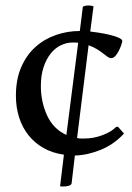

<svg xmlns="http://www.w3.org/2000/svg" viewBox="-20 -614 482 700"><path d="M282 -589Q287 -594 304 -594Q312 -594 321 -591L309 -499Q319 -498 339 -495Q359 -492 378 -487.5Q397 -483 411.5 -477Q426 -471 426 -464Q426 -462 423 -452.5Q420 -443 414.5 -431.5Q409 -420 401.5 -411Q394 -402 385 -402Q379 -402 372 -407Q365 -412 355.5 -419.5Q346 -427 333 -435Q320 -443 303 -449L261 -111Q268 -109 274 -109Q280 -109 288 -109Q321 -109 353 -121Q385 -133 402 -150Q404 -152 407 -152Q410 -152 412 -150L432 -127Q395 -87 346.5 -67.5Q298 -48 253 -47L241 55Q239 61 230 63.5Q221 66 210 66Q201 66 199 65L213 -50Q171 -56 138.5 -74.5Q106 -93 83.5 -121.5Q61 -150 49.5 -186.5Q38 -223 38 -265Q38 -325 57.5 -369.5Q77 -414 109.5 -443Q142 -472 184 -486.5Q226 -501 271 -501ZM244 -459Q223 -459 202 -449Q181 -439 165 -419Q149 -399 139 -369.5Q129 -340 129 -300Q129 -243 151.5 -193.5Q174 -144 222 -122L265 -458Q260 -459 254.5 -459Q249 -459 244 -459Z"/></svg>

Font: Lusitana
Style: Regular
Weight: 400
Designer: Ana Paula Megda
Foundry: Ana Paula Megda
Version: Version 1.000; ttfautohint (v1.1) -l 8 -r 50 -G 200 -x 14 -D